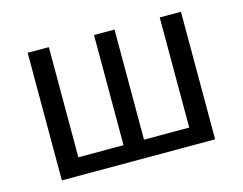

<svg xmlns="http://www.w3.org/2000/svg" viewBox="-81 -667 998 790"><g transform="rotate(-15 418.5 -271.5)"><path d="M92.1 0V-543.4H182.3V-74.3H374.7V-543.4H462V-74.3H654.6V-543.4H745V0Z"/></g></svg>

Font: Noto Sans TC Thin
Style: Regular
Weight: 100
Designer: Ryoko NISHIZUKA 西塚涼子 (kana, bopomofo & ideographs); Paul D. Hunt (Latin, Greek & Cyrillic); Sandoll Communications 산돌커뮤니
Foundry: Adobe
Version: Version 2.004-H2;hotconv 1.0.118;makeotfexe 2.5.65603